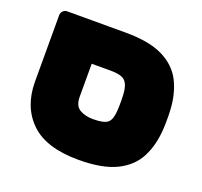

<svg xmlns="http://www.w3.org/2000/svg" viewBox="-105 -691 866 822"><g transform="rotate(20 328.0 -280.5)"><path d="M330 10Q182 10 111.5 -58.5Q41 -127 41 -242V-544Q41 -555 49 -563Q57 -571 68 -571H334Q442 -571 504.5 -540Q567 -509 595 -454Q623 -399 627 -326Q628 -316 628 -300Q628 -284 628 -267.5Q628 -251 627 -241Q623 -166 594.5 -109.5Q566 -53 502.5 -21.5Q439 10 330 10ZM329 -175Q380 -175 396.5 -190Q413 -205 415 -246Q416 -256 416 -270Q416 -284 416 -297.5Q416 -311 415 -321Q413 -359 397 -377.5Q381 -396 329 -396H243V-246Q243 -205 267.5 -190Q292 -175 329 -175Z"/></g></svg>

Font: Rubik Black
Style: Regular
Weight: 900
Designer: Hubert and Fischer
Foundry: Hubert and Fischer
Version: Version 2.300;gftools[0.9.30]